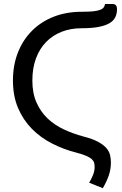

<svg xmlns="http://www.w3.org/2000/svg" viewBox="-20 -782 620 979"><path d="M396 -638Q340.5 -638 294.5 -620Q248.5 -602 215.2 -568Q182 -534 163.5 -484.5Q145 -435 145 -371.5Q145 -307 166 -259.5Q187 -212 222.5 -178.2Q258 -144.5 305.5 -122.2Q353 -100 405.5 -86Q452 -74 479.8 -59Q507.5 -44 522.2 -27Q537 -10 541.2 8.8Q545.5 27.5 545.5 46Q545.5 82 534.2 114Q523 146 504 177.5L434.5 149.5Q444.5 133.5 453.5 112.2Q462.5 91 462.5 69.5Q462.5 59 460.2 49.2Q458 39.5 448.8 30.5Q439.5 21.5 420.5 13Q401.5 4.5 368.5 -4Q303.5 -20.5 245 -50.5Q186.5 -80.5 142.2 -125.5Q98 -170.5 72 -231.5Q46 -292.5 46 -371.5Q46 -450 71.5 -514.5Q97 -579 143.2 -625.2Q189.5 -671.5 254 -696.8Q318.5 -722 396.5 -722Q431.5 -722 453.8 -724.2Q476 -726.5 489.2 -731.2Q502.5 -736 508.2 -743.5Q514 -751 515.5 -761.5H554Q562 -761.5 566.5 -758.8Q571 -756 573.2 -751.8Q575.5 -747.5 576 -742.8Q576.5 -738 576.5 -734.5Q576.5 -711.5 567.5 -693.5Q558.5 -675.5 537.2 -663.2Q516 -651 481.5 -644.5Q447 -638 396 -638Z"/></svg>

Font: Lato 2
Style: Regular
Weight: 400
Designer: Lukasz Dziedzic with Adam Twardoch and Botio Nikoltchev
Foundry: tyPoland Lukasz Dziedzic
Version: Version 2.015; 2015-08-06; http://www.latofonts.com/